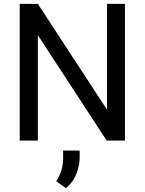

<svg xmlns="http://www.w3.org/2000/svg" viewBox="-20 -731 753 998"><path d="M629.4 -710.9V0H534.7L176.8 -548.3V0H82.5V-710.9H176.8L536.1 -161.1V-710.9ZM394 51.3V89.8Q394 128.4 376.7 172.9Q359.4 217.3 323.2 247.1L272 211.4Q290 183.6 299.1 154.3Q308.1 125 308.1 90.8V51.3Z"/></svg>

Font: Vazirmatn FD
Style: Regular
Weight: 400
Designer: Saber Rastikerdar
Foundry: Saber Rastikerdar
Version: Version 33.001